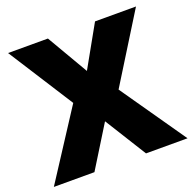

<svg xmlns="http://www.w3.org/2000/svg" viewBox="-126 -893 975 969"><g transform="rotate(-20 361.5 -408.0)"><path d="M720 -51 477 -401 703 -765H483L359 -544L230 -765H16L239 -416L2 -51H220L358 -274L497 -51Z"/></g></svg>

Font: Noto Sans Tamil UI Black
Style: Regular
Weight: 900
Designer: Jelle Bosma - Monotype Design Team
Foundry: Monotype Imaging Inc.
Version: Version 2.004